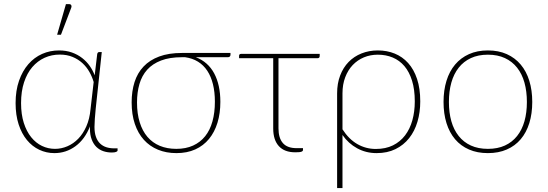

<svg xmlns="http://www.w3.org/2000/svg" viewBox="-20 -750 2706 948"><path d="M442.5 -345Q435 -371 421.2 -395.2Q407.5 -419.5 386.8 -438.5Q366 -457.5 338.2 -469Q310.5 -480.5 275 -480.5Q235 -480.5 200.2 -464.8Q165.5 -449 139.5 -418.8Q113.5 -388.5 98.8 -343.8Q84 -299 84 -241Q84 -185.5 97.5 -143.2Q111 -101 134 -72.5Q157 -44 187.2 -29.5Q217.5 -15 251.5 -15Q283 -15 312.8 -27.8Q342.5 -40.5 366.5 -65.2Q390.5 -90 406.5 -126.5Q422.5 -163 427 -211ZM560.5 -17.5V-7Q560.5 -3 553.5 0Q546.5 3 531.5 3Q510 3 490.5 -3.5Q471 -10 456.2 -24.2Q441.5 -38.5 432.8 -61.2Q424 -84 424 -116Q424 -118.5 424 -121.2Q424 -124 424.5 -126.5Q399 -62 352.5 -28Q306 6 248.5 6Q209 6 174 -10.5Q139 -27 113 -58.5Q87 -90 72 -136Q57 -182 57 -241Q57 -303 74 -351.5Q91 -400 120 -433.2Q149 -466.5 188 -483.8Q227 -501 271.5 -501Q306.5 -501 335.2 -490.8Q364 -480.5 386 -463.2Q408 -446 423.5 -423.8Q439 -401.5 447.5 -378L460 -483Q462 -493 470 -493H482.5L452.5 -212.5Q450 -187 448.2 -163.2Q446.5 -139.5 446.5 -123.5Q446.5 -94.5 453.8 -74.2Q461 -54 474 -41.5Q487 -29 504.8 -23.2Q522.5 -17.5 544 -17.5ZM262 -578.5 305.5 -729.5H323Q329 -729.5 331.8 -724.5Q334.5 -719.5 332 -712.5L281 -578.5Z M878.5 -467.5Q817.5 -467.5 775.2 -451.2Q733 -435 706.8 -405.8Q680.5 -376.5 668.5 -335.2Q656.5 -294 656.5 -244Q656.5 -189 669.8 -146.2Q683 -103.5 708 -74.2Q733 -45 769 -30Q805 -15 850.5 -15Q897.5 -15 933.2 -31.2Q969 -47.5 993 -77.5Q1017 -107.5 1029 -150.8Q1041 -194 1041 -248Q1041 -295.5 1031.5 -334Q1022 -372.5 1003.5 -400.5Q985 -428.5 957.5 -445.5Q930 -462.5 894 -467.5ZM1118 -488.5V-479Q1118 -475 1115 -471.2Q1112 -467.5 1105 -467.5H947Q1007 -444.5 1037.5 -387.8Q1068 -331 1068 -247Q1068 -190.5 1053.8 -144Q1039.5 -97.5 1012 -64Q984.5 -30.5 944 -12.2Q903.5 6 851 6Q801 6 760.2 -10.8Q719.5 -27.5 690.5 -59.5Q661.5 -91.5 645.8 -138Q630 -184.5 630 -244.5Q630 -299.5 644.2 -344.5Q658.5 -389.5 688.8 -421.5Q719 -453.5 766 -471Q813 -488.5 878 -488.5Z M1558.5 -473.5Q1558.5 -462.5 1547 -462.5H1355V-116.5Q1355 -68.5 1376.8 -43.5Q1398.5 -18.5 1444.5 -18.5H1476V-9.5Q1476 -4 1468.5 -1Q1461 2 1438 2Q1384.5 2 1356.8 -28.5Q1329 -59 1329 -115.5V-462.5H1160.5V-474.5Q1160.5 -484 1171 -484H1558.5Z M1671 -111.5Q1702.5 -62.5 1744.5 -38.5Q1786.5 -14.5 1835.5 -14.5Q1884 -14.5 1920 -32.2Q1956 -50 1980 -81.5Q2004 -113 2016 -156Q2028 -199 2028 -249.5Q2028 -308 2014.5 -351.5Q2001 -395 1976.8 -423.5Q1952.5 -452 1919 -466Q1885.5 -480 1845.5 -480Q1808.5 -480 1776.8 -466.8Q1745 -453.5 1721.5 -428.8Q1698 -404 1684.5 -368.5Q1671 -333 1671 -289ZM1644.5 -289Q1644.5 -338 1659.5 -377.2Q1674.5 -416.5 1701.2 -444Q1728 -471.5 1765 -486.2Q1802 -501 1845.5 -501Q1890.5 -501 1928.8 -485.5Q1967 -470 1995.2 -438.8Q2023.5 -407.5 2039.2 -360.2Q2055 -313 2055 -249.5Q2055 -195.5 2041.2 -149Q2027.5 -102.5 2000.2 -68Q1973 -33.5 1932.8 -13.8Q1892.5 6 1839.5 6Q1787 6 1743.5 -17.8Q1700 -41.5 1671 -83.5V178.5H1644.5Z M2389 -501Q2441.5 -501 2482.2 -482.8Q2523 -464.5 2551 -431.2Q2579 -398 2593.5 -351Q2608 -304 2608 -246.5Q2608 -189 2593.5 -142.2Q2579 -95.5 2551 -62.5Q2523 -29.5 2482.2 -11.8Q2441.5 6 2389 6Q2336.5 6 2295.8 -11.8Q2255 -29.5 2227 -62.5Q2199 -95.5 2184.5 -142.2Q2170 -189 2170 -246.5Q2170 -304 2184.5 -351Q2199 -398 2227 -431.2Q2255 -464.5 2295.8 -482.8Q2336.5 -501 2389 -501ZM2389 -15Q2437 -15 2473 -31.5Q2509 -48 2533.2 -78.5Q2557.5 -109 2569.5 -151.5Q2581.5 -194 2581.5 -246.5Q2581.5 -299 2569.5 -342Q2557.5 -385 2533.2 -415.8Q2509 -446.5 2473 -463.2Q2437 -480 2389 -480Q2341 -480 2305 -463.2Q2269 -446.5 2244.8 -415.8Q2220.5 -385 2208.5 -342Q2196.5 -299 2196.5 -246.5Q2196.5 -194 2208.5 -151.5Q2220.5 -109 2244.8 -78.5Q2269 -48 2305 -31.5Q2341 -15 2389 -15Z"/></svg>

Font: Lato ExtraLight
Style: Regular
Weight: 275
Designer: Lukasz Dziedzic with Adam Twardoch and Botio Nikoltchev
Foundry: tyPoland Lukasz Dziedzic
Version: Version 2.015; 2015-08-06; http://www.latofonts.com/